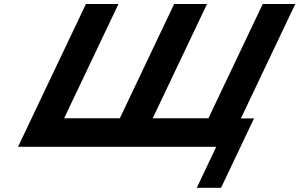

<svg xmlns="http://www.w3.org/2000/svg" viewBox="-20 -723 1470 943"><path d="M568.6 -142.3H295L561.8 -703.3H402L68.6 -2.1H1042.2L946.4 199.5H1065.6L1227.7 -141.5H1163.1L1430.2 -703.3H1270.4L1003.7 -142.3H730.1L996.8 -703.3H835.3Z"/></svg>

Font: Hussar
Style: BdSuprExtOblFive
Weight: 700
Foundry: Cannot Into Space Fonts
Version: Version 2.00